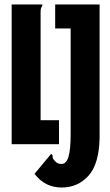

<svg xmlns="http://www.w3.org/2000/svg" viewBox="-20 -643 490 856"><path d="M255 193Q180 193 134 132L208 43Q215 49 215 52Q215 55 214.5 58Q214 61 219 68Q224 75 232 81.5Q240 88 254 88Q276 88 285.5 55.5Q295 23 295 -46V-516H226V-623H424V-29Q422 88 374.5 140.5Q327 193 255 193ZM32 0V-623H169Q169 -616 167 -614Q165 -612 163 -607.5Q161 -603 161 -587V-107H243V0Z"/></svg>

Font: Inconsolata SemiCondensed Black
Style: Regular
Weight: 900
Width: 4
Monospace: yes
Designer: Raph Levien, Cyreal, Brenton Simpson
Foundry: Raph Levien, Cyreal, Google
Version: Version 3.001; ttfautohint (v1.8.2.53-6de2)